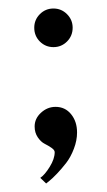

<svg xmlns="http://www.w3.org/2000/svg" viewBox="-20 -370 250 449"><path d="M60.1 -305.2Q60.1 -323.7 73.2 -336.9Q86.4 -350.1 105 -350.1Q123.5 -350.1 136.7 -336.9Q149.9 -323.7 149.9 -305.2Q149.9 -286.1 136.7 -272.9Q123.5 -259.8 105 -259.8Q86.4 -259.8 73.2 -272.9Q60.1 -286.1 60.1 -305.2ZM109.9 -120.1Q132.3 -120.1 146.2 -103Q160.2 -85.9 160.2 -60.1Q160.2 -41.5 152.8 -22.2Q145.5 -2.9 134.8 11Q124 24.9 113.3 36.1Q102.5 47.4 95.2 53.2L87.9 59.1L74.2 45.9Q84.5 39.1 96.2 20.3Q107.9 1.5 107.9 -14.2Q107.9 -19 100.6 -24.2Q93.3 -29.3 84.5 -33.7Q75.7 -38.1 68.4 -48.8Q61 -59.6 61 -74.2Q61 -92.8 75.9 -106.4Q90.8 -120.1 109.9 -120.1Z"/></svg>

Font: Rochester
Style: Regular
Weight: 400
Designer: Gillian Fisher
Foundry: Font Diner, Inc DBA Sideshow
Version: Version 1.005